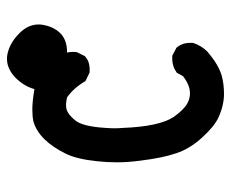

<svg xmlns="http://www.w3.org/2000/svg" viewBox="-75 -575 650 540"><g transform="rotate(-90 250.0 -305.0)"><path d="M372.1 -441.4Q374 -432.6 374 -426.8Q374 -415 373 -413.1L362.3 -391.6Q352.5 -382.8 343.3 -380.4Q334 -377.9 328.1 -377.9Q322.3 -377.9 316.4 -377.9L292 -389.6Q272.5 -422.9 246.1 -441.4Q233.4 -444.3 225.1 -444.3Q216.8 -444.3 210.9 -442.4Q197.3 -437.5 182.6 -419.9Q164.1 -399.4 160.2 -332Q159.2 -319.3 159.2 -307.6Q159.2 -295.9 160.2 -285.2Q164.1 -183.6 190.4 -142.6Q210 -114.3 228.5 -103.5Q242.2 -95.7 257.8 -95.7Q280.3 -95.7 305.7 -115.2L315.4 -132.8Q327.1 -140.6 335 -142.6Q345.7 -145.5 351.6 -145.5Q357.4 -145.5 363.3 -145.5L385.7 -133.8Q399.4 -118.2 399.4 -95.7Q399.4 -88.9 399.4 -86.9Q391.6 -63.5 375 -46.9Q339.8 -16.6 308.6 -6.8Q284.2 0 255.9 0Q223.6 0 189.5 -15.6Q164.1 -27.3 132.3 -62.5Q100.6 -97.7 88.9 -134.8Q76.2 -170.9 68.4 -233.4Q63.5 -269.5 63.5 -299.8Q63.5 -330.1 66.4 -355.5Q72.3 -414.1 87.9 -445.3Q105.5 -481.4 128.4 -504.9Q151.4 -528.3 178.7 -536.1Q192.4 -539.1 212.9 -539.1Q233.4 -539.1 269.5 -533.2Q276.4 -560.5 300.8 -585.9Q326.2 -610.4 354.5 -610.4Q360.4 -610.4 366.2 -609.4Q398.4 -603.5 426.8 -575.2Q451.2 -550.8 451.2 -521.5Q451.2 -515.6 450.2 -509.8Q444.3 -475.6 422.9 -457Q404.3 -441.4 373 -441.4Q373 -441.4 372.1 -441.4Z"/></g></svg>

Font: JasonHandwriting2
Style: SemiBold
Weight: 600
Version: Version 1.04.7